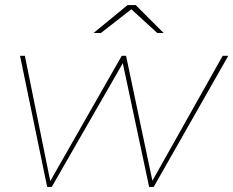

<svg xmlns="http://www.w3.org/2000/svg" viewBox="-20 -737 920 757"><path d="M166 0 59 -517H78L180 -14H173L460 -517H477L583 -14H575L858 -517H880L586 0H568L462 -498H470L184 0ZM349 -607 483 -717H515L625 -607H600L495 -703H501L378 -607Z"/></svg>

Font: Montserrat Thin Thin
Style: Italic
Weight: 250
Italic angle: -11.3°
Version: Version 9.000